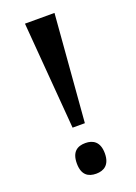

<svg xmlns="http://www.w3.org/2000/svg" viewBox="-139 -772 594 837"><g transform="rotate(-20 157.5 -353.5)"><path d="M129 -217H186L226 -714H89ZM158 7C193 7 223 -10 223 -64C223 -118 193 -135 158 -135C121 -135 93 -118 93 -64C93 -10 121 7 158 7Z"/></g></svg>

Font: Noto Serif Ethiopic Condensed SemiBold
Style: Regular
Weight: 600
Width: 3
Designer: Monotype Design Team
Foundry: Monotype Imaging Inc.
Version: Version 2.102